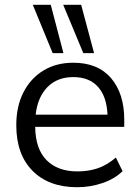

<svg xmlns="http://www.w3.org/2000/svg" viewBox="-20 -773 584 802"><path d="M302 9Q184 9 116 -59.5Q48 -128 48 -250Q48 -329 78 -387.5Q108 -446 161.5 -478.5Q215 -511 286 -511Q389 -511 444 -446.5Q499 -382 499 -273V-243H127Q128 -151 174.5 -104Q221 -57 304 -57Q349 -57 388 -70Q427 -83 464 -115L492 -58Q459 -26 408.5 -8.5Q358 9 302 9ZM286 -451Q219 -451 178 -409Q137 -367 129 -294H429Q426 -369 389.5 -410Q353 -451 286 -451ZM328 -551 244 -753H319L373 -551ZM200 -551 117 -753H192L245 -551Z"/></svg>

Font: Mulish
Style: Regular
Weight: 400
Designer: Vernon Adams
Foundry: Vernon Adams
Version: Version 3.603; ttfautohint (v1.8.3)